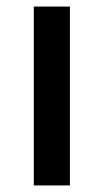

<svg xmlns="http://www.w3.org/2000/svg" viewBox="-20 -565 316 585"><path d="M193 0H83V-545H193Z"/></svg>

Font: IBM Plex Sans JP Medm
Style: Regular
Weight: 500
Designer: Mike Abbink; Paul van der Laan; Pieter van Rosmalen; Wujin Sim; Yejin Wi; Jinhee Kim; Boomi Park; Yona Kim; Kichan Ma
Foundry: Sandoll Inc.
Version: Version 1.002